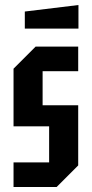

<svg xmlns="http://www.w3.org/2000/svg" viewBox="-20 -746 366 766"><path d="M34 0V-98H176V-242H34V-472L122 -560H292V-462H150V-326H292V-86L206 0ZM79 -632V-700L293 -726V-632Z"/></svg>

Font: Tektur Condensed Medium
Style: Regular
Weight: 500
Width: 3
Designer: Adam Jagosz
Foundry: Adam Jagosz
Version: Version 1.005;gftools[0.9.30]